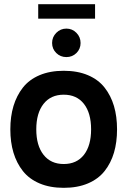

<svg xmlns="http://www.w3.org/2000/svg" viewBox="-20 -881 614 925"><path d="M189.7 -380.4Q154.8 -335.9 154.8 -257.8Q154.8 -179.7 189.7 -135.3Q224.6 -90.8 287.1 -90.8Q349.6 -90.8 384.3 -135Q418.9 -179.2 418.9 -257.8Q418.9 -336.4 384.3 -380.6Q349.6 -424.8 287.1 -424.8Q224.6 -424.8 189.7 -380.4ZM44.9 -145.5Q29.8 -195.8 29.8 -257.8Q29.8 -319.8 44.9 -370.1Q60.1 -420.4 90.3 -459Q120.6 -497.6 170.7 -518.8Q220.7 -540 287.1 -540Q353.5 -540 403.6 -518.8Q453.6 -497.6 483.9 -459Q514.2 -420.4 529.1 -370.1Q543.9 -319.8 543.9 -257.8Q543.9 -195.8 529.1 -145.5Q514.2 -95.2 483.9 -56.9Q453.6 -18.6 403.6 2.7Q353.5 23.9 287.1 23.9Q220.7 23.9 170.7 2.7Q120.6 -18.6 90.3 -56.9Q60.1 -95.2 44.9 -145.5ZM231 -673.8Q231 -702.6 251.2 -722.9Q271.5 -743.2 299.8 -743.2Q328.1 -743.2 348.1 -722.9Q368.2 -702.6 368.2 -673.8Q368.2 -645.5 348.4 -625.7Q328.6 -606 299.8 -606Q271 -606 251 -625.7Q231 -645.5 231 -673.8ZM438 -860.8V-791H164.1V-860.8Z"/></svg>

Font: Miedinger*
Style: Bold
Weight: 700
Version: Version 001.000